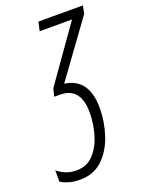

<svg xmlns="http://www.w3.org/2000/svg" viewBox="-221 -600 681 909"><g transform="rotate(-20 120.0 -145.5)"><path d="M224 -47Q224 -197 105 -213L307 -491L315 -531H91L81 -486H244L49 -210L40 -171H68Q172 -171 172 -44Q172 10 156.5 64.5Q141 119 107.5 156Q74 193 20 193Q-33 193 -75 158V215Q-60 225 -35.5 232.5Q-11 240 22 240Q91 240 136 196.5Q181 153 202.5 86.5Q224 20 224 -47Z"/></g></svg>

Font: Noto Sans Display Condensed Light
Style: Italic
Weight: 300
Width: 3
Designer: Monotype Design team
Foundry: Monotype Imaging Inc.
Version: 1.000